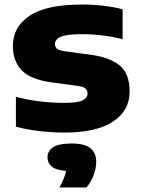

<svg xmlns="http://www.w3.org/2000/svg" viewBox="-20 -577 625 851"><path d="M267.5 10.5Q209 10.5 152.8 3.8Q96.5 -3 50.5 -15.5V-148Q98 -135 153.8 -128Q209.5 -121 265 -121Q323.5 -121 345.8 -132Q368 -143 368 -162.5Q368 -177 359 -184.8Q350 -192.5 323 -196.5L211 -211.5Q115 -224.5 76 -265.5Q37 -306.5 37 -373.5Q37 -457 110.8 -507Q184.5 -557 345 -557Q392 -557 440.5 -551.2Q489 -545.5 523.5 -535.5V-403Q488 -413 440.2 -419.2Q392.5 -425.5 346.5 -425.5Q294.5 -425.5 268.2 -419.5Q242 -413.5 232.8 -403.5Q223.5 -393.5 223.5 -382Q223.5 -370 232.5 -361.8Q241.5 -353.5 268.5 -349.5L380.5 -334.5Q464 -323.5 509.2 -287.8Q554.5 -252 554.5 -171.5Q554.5 -86.5 480.8 -38Q407 10.5 267.5 10.5ZM243.5 254Q267 211 273 180.5Q227.5 177 209 161Q190.5 145 190.5 120.5Q190.5 91.5 216 75.2Q241.5 59 298 59Q355.5 59 381 80.2Q406.5 101.5 406.5 140Q406.5 168.5 394.8 199.8Q383 231 363 254Z"/></svg>

Font: Encode Sans Expanded ExtraBold
Style: Regular
Weight: 800
Width: 7
Designer: Multiple Designers
Foundry: Impallari Type
Version: Version 3.000; ttfautohint (v1.8.3) -l 8 -r 50 -G 200 -x 14 